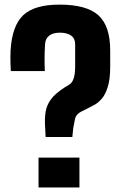

<svg xmlns="http://www.w3.org/2000/svg" viewBox="-20 -832 536 852"><path d="M182.5 -224 180.5 -263.5Q177.5 -304 182.2 -334.8Q187 -365.5 206.5 -391.8Q226 -418 267.5 -444.5L286.5 -456Q298.5 -463.5 304.2 -477Q310 -490.5 311.8 -506.2Q313.5 -522 313.5 -537V-636.5Q313.5 -661 295.8 -674Q278 -687 245.5 -687Q215 -687 198.2 -673.8Q181.5 -660.5 180 -636.5Q178 -606.5 177.8 -574.2Q177.5 -542 179 -516.5H28Q27 -538.5 26.5 -552.2Q26 -566 26.2 -578.2Q26.5 -590.5 27 -608.5Q33.5 -717.5 83 -764.5Q132.5 -811.5 244.5 -811.5Q364.5 -811.5 416.8 -764Q469 -716.5 469 -608.5Q469 -599.5 469 -587.8Q469 -576 469 -563Q469 -550 469 -537Q469 -480 458.2 -446Q447.5 -412 431.2 -393.5Q415 -375 397.5 -366Q380 -357 366 -349.5L340 -336.5Q317.5 -325 313 -305Q308.5 -285 305 -263.5L301 -224ZM151 0V-132.5H332.5V0Z"/></svg>

Font: Big Shoulders Thin ExtraBold
Style: Regular
Weight: 800
Version: Version 2.002